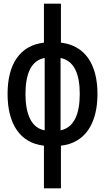

<svg xmlns="http://www.w3.org/2000/svg" viewBox="-20 -780 570 1040"><path d="M218 240H310V9C440 -5 508 -110 508 -271C508 -432 440 -534 310 -549V-760H218V-549C88 -534 21 -433 21 -271C21 -110 88 -5 218 9ZM118 -271C118 -382 150 -453 222 -466V-74C150 -87 118 -161 118 -271ZM412 -271C412 -162 381 -89 308 -74V-466C381 -451 412 -381 412 -271Z"/></svg>

Font: Noto Sans Mono Condensed Medium
Style: Regular
Weight: 500
Width: 3
Designer: Monotype Design Team
Foundry: Monotype Imaging Inc.
Version: Version 2.014